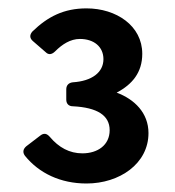

<svg xmlns="http://www.w3.org/2000/svg" viewBox="-20 -804 414 454"><path d="M39.1 -435.5C72.3 -394.5 123 -370.1 184.6 -370.1C262.7 -370.1 331.1 -417 331.1 -489.3C331.1 -537.1 297.9 -569.3 255.9 -585C293 -604.5 316.4 -632.8 316.4 -676.8C316.4 -743.2 254.9 -784.2 184.6 -784.2C130.9 -784.2 92.8 -764.6 56.6 -729.5C49.8 -721.7 49.8 -713.9 57.6 -707L87.9 -680.7C94.7 -673.8 102.5 -674.8 110.4 -682.6C127 -699.2 146.5 -711.9 168.9 -711.9C202.1 -711.9 224.6 -693.4 224.6 -664.1C224.6 -632.8 197.3 -612.3 152.3 -609.4C142.6 -608.4 136.7 -602.5 136.7 -592.8V-568.4C136.7 -558.6 142.6 -552.7 152.3 -552.7C210 -549.8 239.3 -531.2 239.3 -496.1C239.3 -460.9 210.9 -441.4 174.8 -441.4C144.5 -441.4 119.1 -455.1 97.7 -480.5C90.8 -488.3 84 -490.2 75.2 -483.4L42 -458C34.2 -451.2 33.2 -443.4 39.1 -435.5Z"/></svg>

Font: Ed Sans Neue SemiBold
Style: Regular
Weight: 600
Designer: Stephen Hutchings
Version: Version 1.004;PS 001.004;hotconv 1.0.88;makeotf.lib2.5.64775